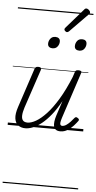

<svg xmlns="http://www.w3.org/2000/svg" viewBox="-88 -1093 821 1636"><g transform="rotate(5 323.0 -275.0)"><path d="M152 16Q116 16 91 -2.5Q66 -21 60.5 -60.5Q55 -100 76 -162L186 -494Q191 -506 197 -510.5Q203 -515 217 -515Q233 -515 239 -509Q245 -503 241 -491L130 -159Q117 -118 116 -90Q115 -62 127.5 -48Q140 -34 166 -34Q198 -34 238.5 -57Q279 -80 325.5 -129.5Q372 -179 421 -259.5Q470 -340 517 -455L530 -495Q534 -508 540.5 -512Q547 -516 561 -516Q576 -516 583 -510.5Q590 -505 585 -493L456 -101Q448 -76 446 -61Q444 -46 448.5 -39Q453 -32 463 -32Q481 -32 498.5 -44Q516 -56 532.5 -73.5Q549 -91 562 -108Q569 -116 575.5 -116Q582 -116 590 -110Q600 -104 601 -97.5Q602 -91 597 -85Q585 -68 563.5 -44Q542 -20 513.5 -2Q485 16 452 16Q428 16 414 6.5Q400 -3 395.5 -20.5Q391 -38 394 -62.5Q397 -87 406 -115L448 -243Q409 -172 369 -122.5Q329 -73 290.5 -42.5Q252 -12 217 2Q182 16 152 16ZM323 -683Q306 -683 294.5 -692Q283 -701 283 -719Q283 -743 298 -762.5Q313 -782 340 -782Q358 -782 369.5 -773Q381 -764 381 -745Q381 -722 366 -702.5Q351 -683 323 -683ZM552 -683Q534 -683 523 -692Q512 -701 512 -719Q512 -743 526.5 -762.5Q541 -782 569 -782Q587 -782 598 -773Q609 -764 609 -745Q609 -722 594.5 -702.5Q580 -683 552 -683ZM434 -831Q428 -831 419.5 -838Q411 -845 411 -852Q411 -856 412.5 -860Q414 -864 419 -869L562 -1033Q568 -1041 572.5 -1043.5Q577 -1046 583 -1046Q589 -1046 597 -1041Q605 -1036 610.5 -1028.5Q616 -1021 616 -1014Q616 -1009 614 -1005.5Q612 -1002 607 -998L452 -840Q443 -831 434 -831ZM0 486H646V496H0ZM0 -20H646V0H0ZM0 -505H646V-500H0ZM0 -1006H646V-996H0Z"/></g></svg>

Font: Playwrite CA Guides
Style: Regular
Weight: 400
Designer: Veronika Burian, José Scaglione
Foundry: TypeTogether
Version: Version 1.003